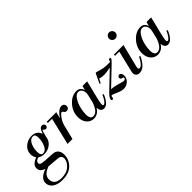

<svg xmlns="http://www.w3.org/2000/svg" viewBox="-37 -1625 2843 2843"><g transform="rotate(-45 1385.0 -203.5)"><path d="M239 -136Q180 -136 141 -165Q76 -153 76 -105Q76 -84 95 -75Q114 -66 172 -62L330 -52Q385 -48 412.5 -12.5Q440 23 440 80Q440 178 367.5 252Q295 326 158 326Q59 326 1.5 285.5Q-56 245 -56 177Q-56 82 91 29Q57 20 30.5 -5Q4 -30 4 -69Q4 -115 38.5 -144.5Q73 -174 117 -189Q88 -228 88 -281Q88 -357 149.5 -409.5Q211 -462 292 -462Q345 -462 380 -437Q415 -412 428 -369H432Q459 -462 508 -462Q528 -462 540.5 -450Q553 -438 553 -421Q553 -406 543 -394Q533 -382 516 -382Q500 -382 488.5 -395.5Q477 -409 474 -409Q466 -409 457.5 -382.5Q449 -356 433 -290Q423 -221 367.5 -178.5Q312 -136 239 -136ZM336 51 147 36Q74 65 46 99Q18 133 18 178Q18 235 56.5 265.5Q95 296 168 296Q275 296 337.5 238Q400 180 400 118Q400 88 382.5 70.5Q365 53 336 51ZM231 -156Q283 -156 315 -222Q347 -288 347 -367Q347 -406 336 -424Q325 -442 299 -442Q246 -442 214.5 -379.5Q183 -317 183 -237Q183 -156 231 -156Z M598 -425V-450H799L776 -358H781Q810 -404 846 -433Q882 -462 917 -462Q943 -462 958.5 -446.5Q974 -431 974 -407Q974 -385 960.5 -369Q947 -353 921 -353Q901 -353 890 -363.5Q879 -374 873 -384.5Q867 -395 859 -395Q837 -395 797 -338.5Q757 -282 743 -224L688 0H585L686 -425Z M1328 -389H1333L1348 -450H1445L1371 -147Q1356 -86 1356 -59Q1356 -30 1373 -30Q1391 -30 1416 -61.5Q1441 -93 1466 -151L1486 -142Q1460 -77 1422.5 -32Q1385 13 1340 13Q1312 13 1291.5 -6.5Q1271 -26 1268 -70H1264Q1242 -31 1205.5 -9Q1169 13 1127 13Q1062 13 1017.5 -38Q973 -89 973 -173Q973 -287 1052.5 -374.5Q1132 -462 1228 -462Q1303 -462 1328 -389ZM1147 -19Q1228 -19 1281 -168L1313 -302Q1313 -306 1314 -312.5Q1315 -319 1315.5 -324Q1316 -329 1316 -335Q1316 -378 1294.5 -405.5Q1273 -433 1240 -433Q1194 -433 1156 -373.5Q1118 -314 1101 -243.5Q1084 -173 1084 -117Q1084 -19 1147 -19Z M1566 -287 1549 -294 1623 -450H1638Q1721 -424 1761.5 -418Q1802 -412 1880 -412Q1893 -412 1897 -434.5Q1901 -457 1919 -457Q1937 -457 1937 -441Q1937 -427 1891 -382L1617 -120V-116Q1665 -116 1741 -93Q1817 -70 1834 -70Q1852 -70 1861.5 -79Q1871 -88 1871 -99Q1871 -108 1862.5 -112.5Q1854 -117 1843.5 -118Q1833 -119 1824.5 -126.5Q1816 -134 1816 -148Q1816 -166 1826.5 -175.5Q1837 -185 1852 -185Q1872 -185 1883.5 -166.5Q1895 -148 1895 -120Q1895 -65 1852 -26Q1809 13 1750 13Q1706 13 1639.5 -17Q1573 -47 1561 -47Q1544 -47 1542.5 -19.5Q1541 8 1522 8Q1501 8 1501 -15Q1501 -46 1570 -112L1823 -354L1821 -357Q1745 -339 1691 -339Q1640 -339 1602 -354Z M2005 -425V-450H2206L2117 -97Q2112 -76 2112 -63Q2112 -38 2134 -38Q2185 -38 2248 -166L2268 -157Q2189 13 2085 13Q2049 13 2028.5 -6Q2008 -25 2008 -56Q2008 -69 2012 -87L2093 -425ZM2140.5 -620.5Q2121 -640 2121 -667Q2121 -694 2140.5 -713.5Q2160 -733 2187 -733Q2214 -733 2233.5 -713.5Q2253 -694 2253 -667Q2253 -640 2233.5 -620.5Q2214 -601 2187 -601Q2160 -601 2140.5 -620.5Z M2668 -389H2673L2688 -450H2785L2711 -147Q2696 -86 2696 -59Q2696 -30 2713 -30Q2731 -30 2756 -61.5Q2781 -93 2806 -151L2826 -142Q2800 -77 2762.5 -32Q2725 13 2680 13Q2652 13 2631.5 -6.5Q2611 -26 2608 -70H2604Q2582 -31 2545.5 -9Q2509 13 2467 13Q2402 13 2357.5 -38Q2313 -89 2313 -173Q2313 -287 2392.5 -374.5Q2472 -462 2568 -462Q2643 -462 2668 -389ZM2487 -19Q2568 -19 2621 -168L2653 -302Q2653 -306 2654 -312.5Q2655 -319 2655.5 -324Q2656 -329 2656 -335Q2656 -378 2634.5 -405.5Q2613 -433 2580 -433Q2534 -433 2496 -373.5Q2458 -314 2441 -243.5Q2424 -173 2424 -117Q2424 -19 2487 -19Z"/></g></svg>

Font: Libre Bodoni
Style: Italic
Weight: 400
Italic angle: -13°
Designer: Pablo Impallari, Rodrigo Fuenzalida
Foundry: Pablo Impallari, Rodrigo Fuenzalida
Version: Version 1.001